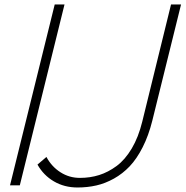

<svg xmlns="http://www.w3.org/2000/svg" viewBox="-20 -830 831 860"><path d="M269 -810.1 68.8 0H24.9L225.1 -810.1ZM746.1 -810.1H791L662.1 -289.1Q645.5 -222.7 619.1 -170.7Q592.8 -118.7 561 -85.2Q529.3 -51.8 490.2 -30Q451.2 -8.3 411.4 0.7Q371.6 9.8 327.1 9.8Q268.1 9.8 221.4 -17.6Q174.8 -44.9 147.9 -92.8L188 -127Q210.9 -84 250.5 -58.6Q290 -33.2 337.9 -33.2Q383.8 -33.2 424.1 -45.9Q464.4 -58.6 502.2 -86.4Q540 -114.3 570.1 -164.8Q600.1 -215.3 617.2 -285.2Z"/></svg>

Font: Sinkin Sans 200 X Light Italic
Style: Regular
Weight: 200
Italic angle: -112°
Designer: Keith Bates
Foundry: K-Type
Version: Sinkin Sans (version 1.0)  by Keith Bates   •   © 2014   www